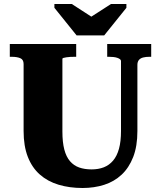

<svg xmlns="http://www.w3.org/2000/svg" viewBox="-20 -930 805 960"><path d="M363 -753H501L612 -891V-910H535L392 -818H481L339 -910H252V-891ZM292 -272Q292 -219 301.5 -182.5Q311 -146 330 -124Q349 -102 376 -92.5Q403 -83 438 -83Q472 -83 499 -93.5Q526 -104 545.5 -127Q565 -150 575 -186.5Q585 -223 585 -275V-625Q585 -630 580 -634Q575 -638 566 -641Q557 -644 546 -645Q535 -646 525 -646H516V-710H736V-646H726Q709 -646 695.5 -642.5Q682 -639 674.5 -630Q667 -621 667 -606V-275Q667 -199 646 -145Q625 -91 588 -56.5Q551 -22 501 -6Q451 10 393 10Q327 10 272.5 -6.5Q218 -23 179 -57.5Q140 -92 119 -146Q98 -200 98 -275V-610Q98 -632 81.5 -639Q65 -646 39 -646H29V-710H361V-646H352Q342 -646 331.5 -645.5Q321 -645 312 -643.5Q303 -642 297.5 -640.5Q292 -639 292 -636Z"/></svg>

Font: Roboto Serif 36pt
Style: Bold
Weight: 700
Version: Version 1.008